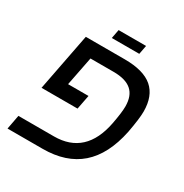

<svg xmlns="http://www.w3.org/2000/svg" viewBox="-165 -841 930 970"><g transform="rotate(30 300.0 -355.5)"><path d="M284.2 -347.2 268.1 -264.2H58.1L123 -599.1H350.1Q460.4 -599.1 512.7 -554Q564.9 -508.8 564.9 -418Q564.9 -377 548.8 -291Q518.6 -144 436 -72Q353.5 0 216.8 0H12.2L27.8 -83H234.9Q419.4 -83 459 -290Q472.2 -359.4 472.2 -394Q472.2 -456.1 438 -486.1Q403.8 -516.1 333 -516.1H198.2L165 -347.2ZM249.5 -711.4H409.7L399.9 -659.7H239.7Z"/></g></svg>

Font: Liberation Mono
Style: Italic
Weight: 400
Italic angle: -12°
Monospace: yes
Designer: Steve Matteson
Foundry: Ascender Corporation
Version: Version 2.1.5